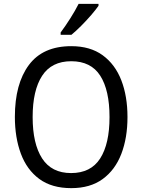

<svg xmlns="http://www.w3.org/2000/svg" viewBox="-20 -964 736 994"><path d="M640 -358Q640 -250 608 -167Q576 -84 511.5 -37Q447 10 349 10Q248 10 183.5 -37.5Q119 -85 88 -168.5Q57 -252 57 -359Q57 -530 129.5 -627.5Q202 -725 349 -725Q447 -725 511.5 -678Q576 -631 608 -548.5Q640 -466 640 -358ZM149 -358Q149 -220 198 -144Q247 -68 348 -68Q450 -68 498.5 -143.5Q547 -219 547 -358Q547 -497 499 -572Q451 -647 349 -647Q247 -647 198 -571.5Q149 -496 149 -358ZM490 -934Q477 -915 452.5 -886.5Q428 -858 400 -830Q372 -802 350 -784H294V-796Q318 -828 344 -869Q370 -910 387 -944H490Z"/></svg>

Font: Noto Sans Khmer SemiCondensed
Style: Regular
Weight: 400
Width: 4
Designer: Danh Hong and the Monotype Design Team
Foundry: Monotype Imaging Inc.
Version: Version 2.004; ttfautohint (v1.8.4.7-5d5b)